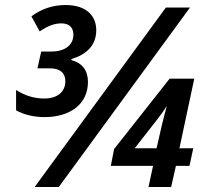

<svg xmlns="http://www.w3.org/2000/svg" viewBox="-20 -744 828 764"><path d="M157 -278C258 -278 330 -329 330 -418C330 -463 308 -493 264 -505V-509C324 -527 363 -563 363 -624C363 -679 326 -724 241 -724C189 -724 144 -708 105 -679L138 -619C167 -639 194 -651 224 -651C254 -651 272 -636 272 -606C272 -565 239 -539 184 -539H144L129 -472H179C220 -472 240 -453 240 -421C240 -377 207 -352 156 -352C114 -352 76 -365 44 -386V-305C72 -289 112 -278 157 -278ZM118 0H214L736 -714H640ZM571 0H661L680 -84H734L749 -154H694L753 -431H655L434 -151L421 -84H589ZM516 -154 602 -264C615 -280 633 -305 644 -323C636 -295 632 -277 625 -250L603 -154Z"/></svg>

Font: Noto Sans SemiCondensed SemiBold
Style: Italic
Weight: 600
Width: 4
Italic angle: -12°
Designer: Monotype Design Team
Foundry: Monotype Imaging Inc.
Version: Version 2.013